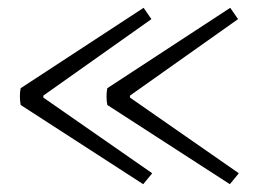

<svg xmlns="http://www.w3.org/2000/svg" viewBox="-20 -488 687 492"><path d="M313 -243V-238L592 -44L569 -16L255 -219Q253 -229 253 -241Q253 -254 255 -262L570 -468L590 -439ZM91 -243V-238L370 -44L347 -16L33 -219Q31 -229 31 -241Q31 -254 33 -262L348 -468L368 -439Z"/></svg>

Font: Arima Madurai Light
Style: Regular
Weight: 300
Designer: Joana Correia and Natanael Gama
Foundry: NDISCOVER
Version: Version 1.019